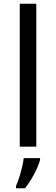

<svg xmlns="http://www.w3.org/2000/svg" viewBox="-20 -780 298 1021"><path d="M173 0H85V-760H173ZM193 70Q189 88 176.5 115.5Q164 143 147.5 171Q131 199 113 221H65V209Q73 192 81.5 165.5Q90 139 97 110.5Q104 82 106 61H193Z"/></svg>

Font: Noto Sans Javanese
Style: Regular
Weight: 400
Designer: Monotype Design Team
Foundry: Monotype Imaging Inc.
Version: Version 2.004